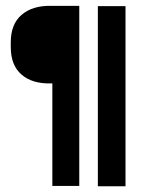

<svg xmlns="http://www.w3.org/2000/svg" viewBox="-20 -586 522 661"><path d="M160.2 -565.9H231.9H252.9V54.2H160.2V-298.8H154.8Q90.8 -297.4 54 -329.3Q17.1 -361.3 17.1 -423.8V-440.9Q17.1 -502.9 54.4 -534.9Q91.8 -566.9 154.8 -565.9ZM316.9 -564.9H412.1V55.2H316.9Z"/></svg>

Font: Neutral Grotesk
Style: Regular
Weight: 400
Designer: Nawras Khrais
Foundry: Nawras Khrais
Version: Version 1.000;PS 001.000;hotconv 1.0.88;makeotf.lib2.5.64775